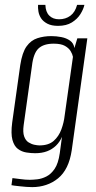

<svg xmlns="http://www.w3.org/2000/svg" viewBox="-20 -650 393 787"><path d="M112 117Q101 117 87.5 116Q74 115 61 113.5Q48 112 39 111Q30 110 27 109L31 80Q42 81 63 84Q84 87 102 87Q114 87 132.5 85Q151 83 170 73.5Q189 64 204 42Q219 20 225 -22L234 -89Q225 -68 209.5 -53Q194 -38 173 -30Q152 -22 124 -22Q107 -22 88 -25Q69 -28 53.5 -39.5Q38 -51 31 -76.5Q24 -102 30 -148L63 -383Q71 -435 89 -460Q107 -485 133.5 -493.5Q160 -502 190 -502Q211 -502 231.5 -498Q252 -494 267 -483.5Q282 -473 285 -453L297 -493H338L274 -34Q268 6 254 34.5Q240 63 218 81Q196 99 169 108Q142 117 112 117ZM142 -54Q179 -54 200 -72.5Q221 -91 231.5 -119.5Q242 -148 245 -176L279 -417Q277 -428 269.5 -440.5Q262 -453 246 -462Q230 -471 200 -471Q159 -471 138 -451.5Q117 -432 111 -380L77 -137Q73 -108 79 -91Q85 -74 97 -66.5Q109 -59 121.5 -56.5Q134 -54 142 -54ZM218 -544Q191 -544 174 -553Q157 -562 148.5 -575Q140 -588 137.5 -603Q135 -618 136 -630H166Q167 -601 182 -586Q197 -571 222 -571Q249 -571 268.5 -585.5Q288 -600 296 -630H326Q322 -612 309.5 -592Q297 -572 274.5 -558Q252 -544 218 -544Z"/></svg>

Font: Alumni Sans Thin Light
Style: Italic
Weight: 300
Italic angle: -8°
Version: Version 1.016